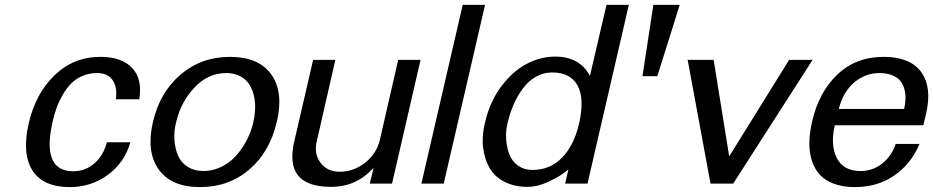

<svg xmlns="http://www.w3.org/2000/svg" viewBox="-20 -742 3772 776"><path d="M543 -340.8H448.2Q455.1 -388.2 435.5 -417.5Q416 -446.8 372.1 -446.8Q340.3 -446.8 313.2 -435.1Q286.1 -423.3 267.6 -404.5Q249 -385.7 233.9 -359.6Q218.8 -333.5 209.5 -308.3Q200.2 -283.2 193.8 -254.9Q145.5 -49.8 275.9 -49.8Q324.7 -49.8 361.3 -81.5Q397.9 -113.3 412.1 -167H506.8Q483.9 -85.4 416.3 -35.6Q348.6 14.2 262.2 14.2Q154.3 14.2 111.1 -53.2Q67.9 -120.6 96.2 -244.1Q124 -364.3 200.9 -438.2Q277.8 -512.2 386.2 -512.2Q471.2 -512.2 513.7 -467.8Q556.2 -423.3 543 -340.8Z M1003.9 -248Q1010.7 -278.8 1011.2 -307.6Q1011.7 -336.4 1004.6 -361.8Q997.6 -387.2 983.9 -406Q970.2 -424.8 947.3 -435.8Q924.3 -446.8 894 -446.8Q820.8 -446.8 765.6 -387.9Q710.4 -329.1 691.9 -248Q682.1 -210.4 685.1 -175Q688 -139.6 700 -112.1Q711.9 -84.5 738.8 -67.6Q765.6 -50.8 802.7 -50.8Q839.8 -50.8 874 -67.4Q908.2 -84 933.6 -112.1Q959 -140.1 977.1 -175Q995.1 -210 1003.9 -248ZM1099.1 -250 1098.1 -248Q1070.3 -127.4 987.3 -56.6Q904.3 14.2 788.1 14.2Q672.4 14.2 621.3 -57.4Q570.3 -128.9 598.1 -249Q626 -369.1 710 -440.7Q793.9 -512.2 909.2 -512.2Q1025.4 -512.2 1076.2 -441.4Q1127 -370.6 1099.1 -250Z M1352.5 -47.9H1353.5Q1409.7 -47.9 1456.3 -85Q1502.9 -122.1 1515.6 -178.2L1589.4 -500H1679.7L1564.5 0H1474.6L1489.7 -64Q1421.4 13.2 1318.4 13.2Q1222.2 13.2 1185.1 -32.2Q1147.9 -77.6 1169.4 -170.9L1245.6 -500H1335.4L1259.8 -168.9Q1248.5 -119.6 1275.9 -83.7Q1303.2 -47.9 1352.5 -47.9Z M1773.4 0H1683.1L1850.1 -722.2H1940.4Z M2032.2 -248Q2022.9 -211.9 2025.9 -177.2Q2028.8 -142.6 2039.8 -115.5Q2050.8 -88.4 2075 -71.8Q2099.1 -55.2 2132.3 -55.2Q2203.6 -55.2 2252 -105.2Q2300.3 -155.3 2320.3 -242.2Q2343.3 -342.3 2314.7 -395.8Q2286.1 -449.2 2211.4 -449.2Q2176.3 -449.2 2146 -431.9Q2115.7 -414.6 2093.8 -385Q2071.8 -355.5 2056.6 -321Q2041.5 -286.6 2032.2 -248ZM2354.5 0H2264.2L2277.3 -57.1Q2247.6 -31.2 2200.4 -9Q2153.3 13.2 2112.3 13.2Q2058.6 13.2 2018.8 -7.3Q1979 -27.8 1958.7 -63Q1938.5 -98.1 1932.6 -145.5Q1926.8 -192.9 1940.4 -247.1Q1959.5 -330.6 2005.6 -392.3Q2051.8 -454.1 2108.2 -483.6Q2164.6 -513.2 2224.1 -513.2Q2323.2 -513.2 2364.3 -435.1L2431.2 -722.2H2521.5Z M2727.1 -722.2 2636.7 -434.1H2576.7L2620.6 -722.2Z M3264.2 -500 2943.4 0H2851.6L2759.3 -500H2864.3L2927.2 -109.9L3169.4 -500Z M3354 -235.8Q3335.4 -155.8 3362.1 -103.3Q3388.7 -50.8 3458 -50.8Q3507.8 -50.8 3546.1 -81.5Q3584.5 -112.3 3600.1 -160.2H3696.3Q3662.6 -79.6 3594.5 -32.7Q3526.4 14.2 3435.1 14.2Q3386.7 14.2 3350.6 0.7Q3314.5 -12.7 3293 -36.4Q3271.5 -60.1 3261 -93.5Q3250.5 -127 3251.2 -166.3Q3252 -205.6 3262.2 -251Q3290 -370.6 3365 -441.4Q3439.9 -512.2 3551.3 -512.2Q3658.7 -512.2 3703.1 -450.9Q3747.6 -389.6 3723.1 -283.2L3711.9 -235.8ZM3634.3 -301.8Q3638.7 -321.3 3639.6 -340.1Q3640.6 -358.9 3636 -378.7Q3631.3 -398.4 3620.4 -413.1Q3609.4 -427.7 3587.2 -437.3Q3564.9 -446.8 3534.2 -446.8Q3478 -446.8 3433.1 -409.4Q3388.2 -372.1 3370.1 -301.8Z"/></svg>

Font: Perun
Style: Italic
Weight: 400
Italic angle: -12°
Foundry: Stefan Peev, Context Ltd
Version: Version 001.000